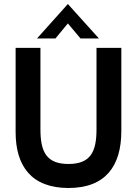

<svg xmlns="http://www.w3.org/2000/svg" viewBox="-20 -929 680 959"><path d="M165 -737H257L319 -812L382 -737H474L319 -909ZM322 10C507 10 586 -100 586 -274V-690H462V-283C462 -172 433 -110 322 -110C211 -110 182 -172 182 -283V-690H58V-269C58 -100 137 10 322 10Z"/></svg>

Font: FREAK Grotesk Next
Style: Bold
Weight: 700
Width: 3
Designer: La Scuola Open Source
Foundry: La Scuola Open Source
Version: Version 1.000;PS 1.0;hotconv 1.0.72;makeotf.lib2.5.5900